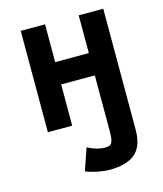

<svg xmlns="http://www.w3.org/2000/svg" viewBox="-114 -597 794 937"><g transform="rotate(-15 283.0 -128.0)"><path d="M372.6 -208.5H202.6V0H79.6V-512.2H202.6V-321.3H372.6V-512.2H496.6V99.6Q496.6 182.1 453.6 218.8Q410.6 255.4 322.8 255.4Q303.7 255.4 270.3 249.8Q236.8 244.1 204.6 231.4L242.7 120.1Q265.1 132.3 288.6 138.7Q312 145 324.7 145Q347.7 145 356 139.9Q364.3 134.8 368.4 119.9Q372.6 105 372.6 72.8Z"/></g></svg>

Font: Cadman
Style: Bold
Weight: 700
Designer: Paul James MIller
Foundry: High-Logic / Made with FontCreator
Version: Version 2.114;March 28, 2021;FontCreator 13.0.0.2683 64-bit